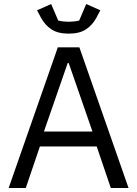

<svg xmlns="http://www.w3.org/2000/svg" viewBox="-20 -933 681 953"><path d="M530 0 460 -206H178L108 0H23L267 -698H374L618 0ZM321 -620H316L198 -280H439ZM321 -766Q267 -766 235 -787.5Q203 -809 184 -844L164 -882L234 -913L269 -831Q281 -828 295 -826.5Q309 -825 321 -825Q333 -825 347 -826.5Q361 -828 373 -831L408 -913L478 -882L458 -844Q439 -809 407 -787.5Q375 -766 321 -766Z"/></svg>

Font: IBM Plex Sans
Style: Regular
Weight: 400
Designer: Mike Abbink, Paul van der Laan, Pieter van Rosmalen
Foundry: Bold Monday
Version: Version 3.005